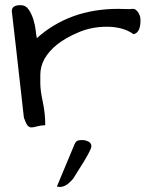

<svg xmlns="http://www.w3.org/2000/svg" viewBox="-20 -491 592 756"><path d="M505.9 -356.4Q464.8 -385.7 400.4 -385.7Q339.8 -385.7 288.1 -363.3Q190.4 -322.3 154.3 -257.8Q138.7 -228.5 138.7 -195.3Q138.7 -189.5 138.7 -162.6Q138.7 -135.7 148.4 -90.3Q158.2 -44.9 158.2 2Q137.7 2.9 125 6.8Q112.3 10.7 103.5 10.7Q94.7 10.7 88.4 2.9Q82 -4.9 74.2 -27.3Q73.2 -33.2 70.3 -60.5Q67.4 -87.9 63 -127Q58.6 -166 53.2 -212.4Q47.9 -258.8 43 -303.7Q32.2 -401.4 26.4 -447.3Q26.4 -470.7 60.5 -470.7Q81.1 -470.7 92.8 -453.6Q104.5 -436.5 111.3 -414.6Q118.2 -392.6 120.6 -371.1Q123 -349.6 125 -340.8Q253.9 -456.1 445.3 -456.1Q466.8 -456.1 490.2 -455.1Q496.1 -456.1 504.9 -456.1Q513.7 -456.1 522.5 -444.3Q533.2 -430.7 533.2 -411.1Q533.2 -362.3 505.9 -356.4ZM273.4 77.1Q279.3 64.5 286.6 62.5Q293.9 60.5 302.7 60.5Q311.5 60.5 318.4 62.5Q339.8 68.4 339.8 85Q339.8 100.6 286.1 183.6Q276.4 199.2 272 206.5Q267.6 213.9 260.7 220.7Q238.3 245.1 215.8 245.1Q210 245.1 204.1 243.2Z"/></svg>

Font: Architects Daughter
Style: Regular
Weight: 400
Designer: Kimberly Geswein
Foundry: Kimberly Geswein
Version: Version 1.002 2010